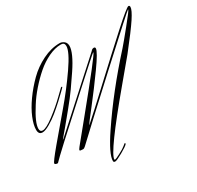

<svg xmlns="http://www.w3.org/2000/svg" viewBox="-209 -1067 1563 1523"><g transform="rotate(-30 572.5 -306.0)"><path d="M27 -5Q4 -5 0 -17Q0 -30 86 -133Q172 -236 275 -356.5Q378 -477 464 -601.5Q550 -726 550 -777Q550 -809 517 -809Q463 -809 403 -780.5Q343 -752 290.5 -706.5Q238 -661 189 -605Q140 -549 106 -494Q29 -374 29 -319Q29 -290 53 -290Q86 -290 160 -346Q234 -402 291 -458L348 -513Q350 -515 354.5 -515Q359 -515 359 -512L357 -508Q348 -499 332.5 -483Q317 -467 274 -427.5Q231 -388 193.5 -357.5Q156 -327 113 -302Q70 -277 45 -277Q9 -277 9 -320.5Q9 -364 34.5 -426.5Q60 -489 108.5 -557Q157 -625 217.5 -685Q278 -745 357 -784Q436 -823 514 -823Q534 -823 553 -808.5Q572 -794 572 -764.5Q572 -735 550.5 -687Q529 -639 486 -575Q443 -511 406.5 -459.5Q370 -408 309.5 -334Q249 -260 225 -231.5Q201 -203 154 -147Q155 -146 163 -152Q589 -538 644 -587Q699 -636 703.5 -641Q708 -646 710 -648Q718 -656 730.5 -656Q743 -656 743 -644Q743 -614 655.5 -492Q568 -370 481 -259Q394 -148 394 -144L395 -143Q456 -196 645.5 -372.5Q835 -549 976.5 -677Q1118 -805 1134 -805Q1145 -805 1145 -791Q1145 -764 1099.5 -695Q1054 -626 937 -478Q932 -472 775 -284Q429 129 429 193Q429 197 435.5 197Q442 197 485.5 174.5Q529 152 546 137Q563 122 566 122Q569 122 569 126.5Q569 131 567 133Q556 147 499.5 179Q443 211 428 211Q413 211 413 198Q413 135 520 -24Q688 -275 927 -539Q957 -573 1038 -673Q1119 -773 1119 -781Q1119 -783 1118 -783Q1112 -783 748.5 -449Q385 -115 278 -13Q266 -1 255 -1Q226 -1 226 -8Q226 -15 240 -32.5Q254 -50 390 -216Q710 -607 710 -626L709 -627Q700 -623 447 -393Q77 -59 27 -5Z"/></g></svg>

Font: Herr Von Muellerhoff
Style: Regular
Weight: 400
Version: Version 1.000